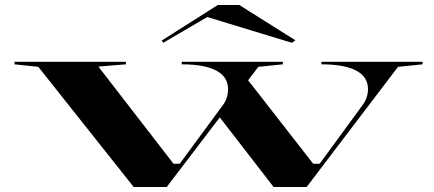

<svg xmlns="http://www.w3.org/2000/svg" viewBox="-20 -747 1735 767"><path d="M966 -433 1231 -93H1257L1429 -328Q1439 -341 1444.5 -357.5Q1450 -374 1450 -392Q1450 -414 1439.5 -432Q1429 -450 1406.5 -463Q1384 -476 1348.5 -483Q1313 -490 1264 -490V-500H1668V-490L1570 -480L1205 0H1073L851 -287ZM514 0 133 -480 38 -490V-500H483V-490L373 -481L673 -93H698L871 -328Q881 -341 886 -357.5Q891 -374 891 -392Q891 -414 880.5 -432Q870 -450 847.5 -463Q825 -476 790 -483Q755 -490 706 -490V-500H1110V-490L1012 -480L646 0ZM632 -576 626 -585 850 -727H936L1160 -586L1146 -576L808 -679Z"/></svg>

Font: Kalnia Expanded
Style: Regular
Weight: 400
Width: 7
Designer: Frida Medrano
Foundry: Frida Medrano
Version: Version 1.105